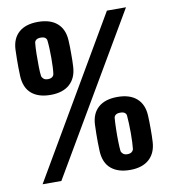

<svg xmlns="http://www.w3.org/2000/svg" viewBox="-88 -879 849 961"><g transform="rotate(-10 336.0 -399.0)"><path d="M51.5 0 519.5 -800H616.5L147 0ZM496 5.5Q435 5.5 399.8 -24.2Q364.5 -54 361.5 -113.5Q360.5 -138 360.2 -158.2Q360 -178.5 360.2 -199.8Q360.5 -221 361.5 -248Q364 -304.5 398.5 -335Q433 -365.5 496 -365.5Q558.5 -365.5 593.2 -335Q628 -304.5 631 -248Q632 -232.5 632.2 -215Q632.5 -197.5 632.5 -179.8Q632.5 -162 632.2 -145.2Q632 -128.5 631 -114Q628 -57 593.2 -25.8Q558.5 5.5 496 5.5ZM496 -74.5Q510.5 -74.5 518.2 -80.8Q526 -87 527.5 -96Q529 -109 530 -130.5Q531 -152 531 -176.5Q531 -201 530 -224.5Q529 -248 527.5 -264.5Q527 -273.5 519.5 -279.5Q512 -285.5 496 -285.5Q481 -285.5 473.2 -279.5Q465.5 -273.5 464.5 -264.5Q462.5 -241 461.8 -207.8Q461 -174.5 461.8 -143.8Q462.5 -113 464.5 -96.5Q466 -88.5 474 -81.5Q482 -74.5 496 -74.5ZM169.5 -433.5Q108 -433.5 73 -463.2Q38 -493 35 -552.5Q34 -577 33.8 -597.2Q33.5 -617.5 33.8 -638.8Q34 -660 35 -687Q37.5 -743.5 72 -774Q106.5 -804.5 169.5 -804.5Q232 -804.5 266.8 -774Q301.5 -743.5 304.5 -687Q305.5 -671.5 305.8 -654Q306 -636.5 306 -618.8Q306 -601 305.8 -584.2Q305.5 -567.5 304.5 -553Q301.5 -496 266.8 -464.8Q232 -433.5 169.5 -433.5ZM169.5 -513.5Q184 -513.5 191.8 -519.8Q199.5 -526 200.5 -535Q202.5 -548 203.5 -569.5Q204.5 -591 204.5 -615.5Q204.5 -640 203.5 -663.5Q202.5 -687 200.5 -703.5Q200 -712.5 192.5 -718.5Q185 -724.5 169.5 -724.5Q154.5 -724.5 146.8 -718.5Q139 -712.5 138 -703.5Q135.5 -680 135 -647Q134.5 -614 135 -583Q135.5 -552 138 -535.5Q139.5 -527.5 147.2 -520.5Q155 -513.5 169.5 -513.5Z"/></g></svg>

Font: Big Shoulders Thin ExtraBold
Style: Regular
Weight: 800
Version: Version 2.002